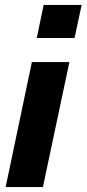

<svg xmlns="http://www.w3.org/2000/svg" viewBox="-20 -763 353 783"><path d="M130 -608 158 -743H313L284 -608ZM3 0 110 -510H263L155 0Z"/></svg>

Font: Saira Semi Condensed
Style: Bold Italic
Weight: 700
Width: 4
Italic angle: -12°
Designer: Hector Gatti with collaboration of the Omnibus-Type team
Foundry: Omnibus-Type
Version: Version 1.001; ttfautohint (v1.8)